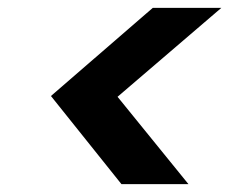

<svg xmlns="http://www.w3.org/2000/svg" viewBox="-20 -595 619 490"><path d="M545 -575 280 -348 461 -125H290L110 -350L370 -575Z"/></svg>

Font: DM Sans 18pt
Style: Bold Italic
Weight: 700
Italic angle: -10°
Designer: Colophon Foundry, Jonny Pinhorn
Foundry: Colophon Foundry
Version: Version 4.004;gftools[0.9.30]